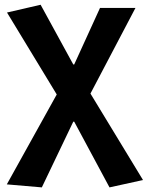

<svg xmlns="http://www.w3.org/2000/svg" viewBox="-20 -594 637 828"><path d="M160.4 214.1 9.4 201.1 224.7 -186.6 10.2 -540 155.2 -573.5 296 -316H300L411.3 -559.8H564.2L370.1 -190.5L596.7 182.4L452.2 214.1L300 -69.3H296Z"/></svg>

Font: Noto Sans JP
Style: Regular
Weight: 100
Designer: Ryoko NISHIZUKA 西塚涼子 (kana, bopomofo & ideographs); Paul D. Hunt (Latin, Greek & Cyrillic); Sandoll Communications 산돌커뮤니
Foundry: Adobe
Version: Version 2.004;hotconv 1.0.118;makeotfexe 2.5.65603